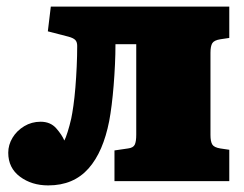

<svg xmlns="http://www.w3.org/2000/svg" viewBox="-20 -549 740 582"><path d="M126 13Q76 13 40.5 -13.5Q5 -40 5 -86Q5 -110 18 -131.5Q31 -153 53.5 -166.5Q76 -180 103 -180Q133 -180 150.5 -160Q168 -140 175 -123Q179 -130 185 -149Q191 -168 196 -190Q199 -204 202.5 -228.5Q206 -253 208.5 -283.5Q211 -314 212.5 -347Q214 -380 214 -410Q214 -422 208 -428Q202 -434 187 -438L125 -454L134 -529H675V-434L648 -430Q629 -427 623.5 -418Q618 -409 618 -389V-140Q618 -120 623.5 -111Q629 -102 648 -99L675 -95V0H327V-93L368 -99Q384 -101 388.5 -110.5Q393 -120 393 -141V-415H330Q330 -385 328.5 -353Q327 -321 324.5 -290Q322 -259 318.5 -231Q315 -203 311 -182Q302 -136 286.5 -100Q271 -64 248.5 -38.5Q226 -13 195.5 0Q165 13 126 13Z"/></svg>

Font: Literata Variable Black
Style: Regular
Weight: 900
Designer: Latin by Veronika Burian and Jose Scaglione. Greek by Irene Vlachou. Cyrillic by Vera Evstafieva.
Foundry: TypeTogether
Version: Version 3.021